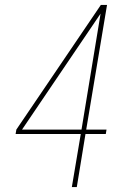

<svg xmlns="http://www.w3.org/2000/svg" viewBox="-20 -755 540 775"><path d="M270 0 306 -214H43L46 -232L387 -735H412L328 -232H410L407 -214H325L290 0ZM69 -232H309L386 -700L199 -424Z"/></svg>

Font: Iosevka SS04 Thin
Style: Italic
Weight: 100
Italic angle: -9°
Monospace: yes
Designer: Belleve Invis
Foundry: Belleve Invis
Version: Version 19.0.0; ttfautohint (v1.8.4)